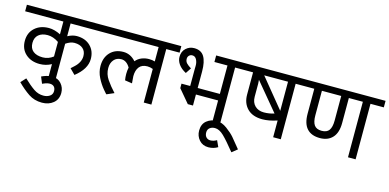

<svg xmlns="http://www.w3.org/2000/svg" viewBox="-88 -820 2764 1363"><g transform="rotate(15 1294.0 -139.0)"><path d="M310 -314Q345 -333 377 -333Q439 -333 476.5 -296.5Q514 -260 514 -201Q514 -127 431 -62L392 -101Q396 -105 416 -123Q436 -141 447 -162.5Q458 -184 458 -207Q458 -242 435.5 -262Q413 -282 373 -282Q344 -282 310 -259V0H257V-95Q218 -73 171 -73Q108 -73 68 -109Q28 -145 28 -205Q28 -265 68 -301Q108 -337 171 -337Q211 -337 257 -314V-408H-24V-456H573V-408H310ZM257 -151V-258Q216 -286 175 -286Q133 -286 108.5 -265Q84 -244 84 -205Q84 -165 109.5 -144.5Q135 -124 180 -124Q222 -124 257 -151Z M284 -10Q324 -10 349 18.5Q374 47 374 86Q374 133 341 160.5Q308 188 258 188Q202 188 159.5 159.5Q117 131 73 87L107 50Q151 92 184 114.5Q217 137 255 137Q282 137 301.5 124Q321 111 321 87Q321 66 310 54.5Q299 43 278 43Q264 43 247 49Q230 55 225 58L205 10Q219 3 240 -3.5Q261 -10 284 -10Z M1013 -408V0H957V-247Q936 -255 916 -255Q876 -255 856.5 -230Q837 -205 837 -162Q837 -150 841 -110L788 -118Q786 -128 785 -141Q784 -154 784 -164Q784 -189 789 -212Q763 -256 725 -256Q690 -256 670 -232.5Q650 -209 650 -172Q650 -127 675.5 -89.5Q701 -52 739 -11L686 12Q686 15 660 -16Q634 -47 613.5 -87.5Q593 -128 593 -172Q593 -234 629 -272Q665 -310 726 -310Q778 -310 817 -266Q834 -287 859.5 -297.5Q885 -308 914 -308Q939 -308 957 -302V-408H525V-456H1111V-408Z M1519 -408V0H1463V-151H1300V-70H1262L1181 -166V-199H1245V-320Q1245 -322 1245.5 -347Q1246 -372 1235.5 -392.5Q1225 -413 1204 -413Q1190 -413 1180.5 -403.5Q1171 -394 1171 -379Q1171 -360 1183.5 -347Q1196 -334 1218 -321L1191 -280Q1155 -299 1136.5 -325Q1118 -351 1118 -379Q1118 -419 1143.5 -442.5Q1169 -466 1204 -466Q1255 -466 1277.5 -429Q1300 -392 1300 -320V-199H1463V-408H1367V-456H1617V-408Z M1481 188Q1439 188 1413.5 159Q1388 130 1388 90Q1388 42 1419 17Q1450 -8 1493 -8Q1530 -8 1568 20Q1606 48 1627 72.5Q1648 97 1689 148L1649 180Q1592 109 1558.5 76.5Q1525 44 1493 44Q1470 44 1455 56Q1440 68 1440 90Q1440 112 1452 124.5Q1464 137 1482 137Q1506 137 1529 123L1550 169Q1519 188 1481 188Z M1964 -408V0H1908V-123Q1848 -103 1800 -103Q1728 -103 1689.5 -142Q1651 -181 1651 -244V-408H1569V-456H2062V-408ZM1733 -408 1908 -194V-408ZM1874 -165 1705 -368Q1707 -350 1707 -341V-244Q1707 -202 1732 -177.5Q1757 -153 1798 -153Q1836 -153 1874 -165Z M2514 -408V0H2458V-408H2355V-224Q2355 -153 2321.5 -116.5Q2288 -80 2229 -80Q2166 -80 2133.5 -116Q2101 -152 2101 -224V-408H2014V-456H2612V-408ZM2157 -408V-228Q2157 -179 2173.5 -156Q2190 -133 2228 -133Q2266 -133 2282.5 -156Q2299 -179 2299 -228V-408Z"/></g></svg>

Font: Cambay Devanagari
Style: Regular
Weight: 400
Designer: Pooja Saxena
Foundry: Pooja Saxena
Version: Version 1.180;PS 001.180;hotconv 1.0.70;makeotf.lib2.5.58329